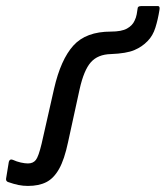

<svg xmlns="http://www.w3.org/2000/svg" viewBox="-53 -600 546 632"><path d="M39 12Q23 12 8 9Q-7 6 -27 -1Q-34 -4 -33 -12L-24 -67Q-23 -72 -19.5 -74Q-16 -76 -11 -74Q2 -68 15.5 -65Q29 -62 39 -62Q56 -62 65 -73.5Q74 -85 84 -127L125 -308Q147 -404 188.5 -450Q230 -496 312 -496Q347 -496 365 -506Q383 -516 390 -532Q395 -542 397 -553Q399 -564 400 -572Q400 -580 412 -580H467Q474 -580 472 -568Q467 -536 458.5 -509Q450 -482 433 -465Q415 -446 389 -435Q363 -424 312 -422Q269 -421 246 -395Q223 -369 209 -306L171 -132Q159 -75 141.5 -44Q124 -13 99.5 -0.5Q75 12 39 12Z"/></svg>

Font: Sofia Sans Hairline
Style: Italic
Weight: 1
Italic angle: -9°
Designer: Botio Nikoltchev, Ani Petrova
Foundry: lettersoup
Version: Version 4.102